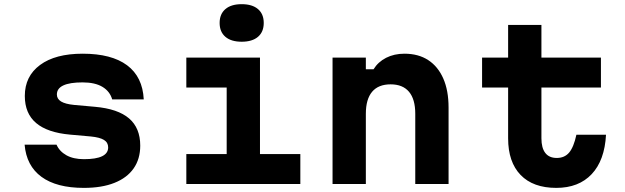

<svg xmlns="http://www.w3.org/2000/svg" viewBox="-20 -895 3040 934"><path d="M254.9 -191.4Q269.1 -158.8 303.1 -139.7Q337.1 -120.7 388.5 -120.7Q447.3 -120.7 476.7 -135Q506.2 -149.3 506.2 -177.9Q506.2 -201.7 485.8 -214.3Q465.5 -226.8 421.9 -231.1L321 -240.1Q210.6 -249.9 155.6 -296.6Q100.7 -343.3 100.7 -428.2Q100.7 -524.2 174.9 -579Q249.1 -633.8 382 -633.8Q522.6 -633.8 598.2 -577.5Q673.8 -521.1 679.3 -411.4H525.8Q514.5 -450.8 478.3 -472.5Q442.1 -494.2 381.5 -494.2Q319.4 -494.2 288.1 -479.5Q256.7 -464.8 256.7 -435.4Q256.7 -413.9 277.1 -401.3Q297.4 -388.8 341 -384.5L441.9 -375.5Q553.3 -365.7 607.8 -319Q662.2 -272.3 662.2 -186.6Q662.2 -121.4 630 -75.6Q597.8 -29.7 536.6 -5.4Q475.4 19 387.9 19Q255.1 19 181.7 -34.8Q108.4 -88.5 99.7 -191.4Z M886.4 -614.9H1244.7V-145.6H1441V0H886.4V-145.6H1082.7V-469.3H886.4ZM1155.7 -692Q1104.3 -692 1076.4 -716Q1048.4 -740 1048.4 -783.4Q1048.4 -826.7 1076.4 -850.7Q1104.3 -874.7 1155.7 -874.7Q1207.1 -874.7 1235.1 -850.7Q1263 -826.7 1263 -783.4Q1263 -740 1235.1 -716Q1207.1 -692 1155.7 -692Z M1597.7 0V-614.9H1759.7V-557.9H1797.1Q1819.2 -593.9 1858.4 -613.9Q1897.7 -633.8 1947.4 -633.8Q2015.2 -633.8 2063 -602.7Q2110.7 -571.6 2136.4 -513.1Q2162.1 -454.7 2162.1 -371.5V0H2000.1V-341.5Q2000.1 -412.4 1969.6 -448.6Q1939.1 -484.7 1880.3 -484.7Q1820.6 -484.7 1790.2 -448.6Q1759.7 -412.4 1759.7 -341.5V0Z M2613.8 -773.8V-614.9H2903.3V-469.3H2613.8V-222.3Q2613.8 -175.3 2632.6 -151Q2651.4 -126.6 2688.5 -126.6Q2726.6 -126.6 2748.8 -153Q2771 -179.5 2784 -239.7H2928Q2921.4 -114.9 2858.4 -48Q2795.4 19 2686 19Q2573.4 19 2512.6 -43.8Q2451.8 -106.7 2451.8 -222.3V-469.3H2325.1V-614.9H2451.8V-773.8Z"/></svg>

Font: Martian Mono SemiExpanded
Style: Regular
Weight: 400
Width: 6
Monospace: yes
Designer: Roman Shamin
Foundry: Evil Martians
Version: Version 1.000